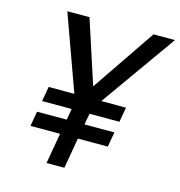

<svg xmlns="http://www.w3.org/2000/svg" viewBox="-108 -822 864 921"><g transform="rotate(15 324.0 -361.5)"><path d="M232 -149H85L98 -223H245L255 -278.5H108L121 -352H248.5L113.5 -726H223.5L326.5 -410L541.5 -726H648L382.5 -352H505L492 -278.5H343.5L333.5 -223H482L469 -149H320.5L294 3H205.5Z"/></g></svg>

Font: JuliaMono SemiBold
Style: Italic
Weight: 600
Italic angle: -9°
Monospace: yes
Designer: cormullion
Foundry: corm
Version: Version 0.056; ttfautohint (v1.8.4)